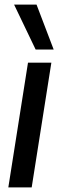

<svg xmlns="http://www.w3.org/2000/svg" viewBox="-20 -810 261 830"><path d="M117 0H16L101 -539H202ZM134 -596 41 -790H138L212 -596Z"/></svg>

Font: Georama ExtraCondensed Thin Medium
Style: Italic
Weight: 500
Italic angle: -9°
Version: Version 1.001